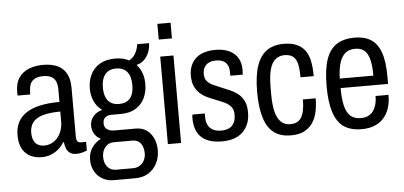

<svg xmlns="http://www.w3.org/2000/svg" viewBox="-57 -845 2422 1151"><g transform="rotate(-5 1154.0 -269.0)"><path d="M164.4 12Q136.5 12 112.5 3.5Q88.5 -4.9 70.5 -21.9Q52.4 -38.9 42.1 -66Q31.8 -93 31.8 -131.2Q31.8 -173.8 47.5 -206.6Q63.3 -239.4 95.5 -261.9Q127.7 -284.5 178.8 -296.5Q229.9 -308.5 299.6 -308.5V-382.8Q299.6 -411.8 291.7 -431Q283.8 -450.2 265.4 -460.6Q247.1 -471.1 215.7 -471.1Q180.8 -471.1 161.4 -458.5Q142 -446 135.6 -425.2Q129.3 -404.4 129.3 -377.9V-368.4H53.3Q52.3 -373.4 52.3 -378.1Q52.3 -382.8 52.3 -389.3Q52.3 -443.1 74.6 -475.7Q96.9 -508.3 135.1 -523.4Q173.2 -538.5 221.1 -538.5Q270 -538.5 305.2 -523.2Q340.5 -507.8 359.8 -474.1Q379.2 -440.4 379.2 -384.9V-90.9Q379.2 -73 386.2 -64.5Q393.3 -56 405.4 -56H437.9V-4.1Q424.4 1.5 408.2 6Q392 10.5 373.6 10.5Q350.6 10.5 335.8 0.4Q321.1 -9.8 314.1 -27.1Q307.1 -44.5 305.4 -65.4H300Q286.5 -42.7 266.9 -25.5Q247.3 -8.4 221.9 1.8Q196.5 12 164.4 12ZM187.2 -56Q208.1 -56 228 -64.7Q247.9 -73.4 264 -90.7Q280.1 -108.1 289.9 -134Q299.6 -159.9 299.6 -193.9V-250.7Q231 -250.3 190.7 -237.4Q150.4 -224.6 132.6 -199.9Q114.9 -175.2 114.9 -139.7Q114.9 -111.8 123.5 -93Q132 -74.3 148.2 -65.2Q164.5 -56 187.2 -56Z M581.3 186.9Q544.8 186.9 515.2 169.9Q485.7 152.9 468.9 122.5Q452.1 92 452.1 54Q452.1 11.6 473.4 -19.4Q494.7 -50.5 527.6 -66.5Q502.7 -78.6 489.4 -101Q476.1 -123.5 476.1 -149.1Q476.1 -181.6 496.2 -205.7Q516.3 -229.8 550.9 -238.8Q519.4 -260.9 503.6 -295.9Q487.8 -330.9 487.8 -371.1Q487.8 -418.9 506.2 -456.5Q524.6 -494.1 561.6 -516.3Q598.6 -538.5 654.8 -538.5Q679.2 -538.5 700.1 -533.9Q721 -529.2 737 -519.8Q760.9 -532 775.3 -556.1Q789.6 -580.1 794 -612.8H865.4Q864.5 -581.3 853.7 -555.5Q842.9 -529.8 824.3 -512.6Q805.7 -495.4 779.7 -489.2Q801.2 -465.8 811.6 -435.8Q821.9 -405.8 821.9 -371.6Q821.9 -324.4 803.7 -286.5Q785.6 -248.6 749.7 -226.6Q713.8 -204.6 659.7 -204.6H604.2Q580.5 -204.6 566.2 -193.3Q551.9 -182 551.9 -156.8Q551.9 -134.2 568.3 -121.9Q584.8 -109.6 610.4 -109.6H739.6Q797.4 -109.6 829.5 -69.3Q861.6 -28.9 861.6 31.2Q861.6 74.4 843.6 109.8Q825.5 145.2 792.2 166Q759 186.9 712.6 186.9ZM602.6 125.8H705.3Q727.5 125.8 745.2 114.5Q763 103.2 772.6 84.5Q782.2 65.8 782.2 43.1Q782.2 5.6 764.9 -16.9Q747.5 -39.5 716.4 -39.5H602.6Q571.5 -39.5 551.6 -16Q531.6 7.6 531.6 43.1Q531.6 80 550.8 102.9Q570.1 125.8 602.6 125.8ZM654.8 -265.1Q699.2 -265.1 721.5 -292.1Q743.9 -319 743.9 -371.6Q743.9 -422.7 721.5 -450.6Q699.2 -478.5 654.8 -478.5Q611.5 -478.5 588.9 -450.6Q566.3 -422.7 566.3 -371.6Q566.3 -337.8 576.3 -313.6Q586.4 -289.3 606.1 -277.2Q625.8 -265.1 654.8 -265.1Z M925.1 -629.2V-723.5H1004.6V-629.2ZM925.1 0V-526.5H1004.6V0Z M1251.2 12Q1205.4 12 1173.9 1Q1142.5 -10.1 1122.6 -30.6Q1102.8 -51.2 1094 -79.4Q1085.2 -107.7 1085.2 -142.6Q1085.2 -148.1 1085.4 -153.6Q1085.7 -159.2 1087.2 -163.7H1162Q1161.5 -158.7 1161.5 -153.7Q1161.5 -148.8 1161.5 -143.3Q1161.5 -113.4 1171.9 -93.3Q1182.3 -73.1 1202.8 -62.9Q1223.2 -52.8 1251.2 -52.8Q1279.7 -52.8 1299.2 -62.8Q1318.6 -72.8 1328.8 -92.2Q1338.9 -111.6 1338.9 -141Q1338.9 -172.1 1323.5 -189.8Q1308.1 -207.6 1283.7 -218.7Q1259.3 -229.9 1231.9 -240.3Q1206.9 -249.8 1183.1 -261Q1159.3 -272.2 1140.2 -289.8Q1121.1 -307.3 1109.5 -333.2Q1097.9 -359 1097.9 -396.7Q1097.9 -431.1 1109.3 -457.4Q1120.7 -483.8 1141.4 -502.1Q1162.2 -520.5 1191.9 -529.2Q1221.6 -538 1257.7 -538Q1294.7 -538 1323.6 -528.5Q1352.5 -519.1 1371.7 -501.4Q1390.9 -483.6 1400.3 -459.8Q1409.7 -436 1409.7 -404.9Q1409.7 -398.8 1409.2 -390.3Q1408.7 -381.8 1408.7 -375.8H1333.5V-399Q1333.5 -422.6 1325 -439.6Q1316.5 -456.5 1299 -465.4Q1281.5 -474.2 1255.1 -474.2Q1234 -474.2 1219 -468.3Q1203.9 -462.5 1194.3 -452.4Q1184.7 -442.3 1180.3 -429.3Q1175.8 -416.4 1175.8 -400.1Q1175.8 -373.1 1189 -357.3Q1202.2 -341.5 1224.3 -331.3Q1246.5 -321.2 1271.4 -310.8Q1296.5 -300.8 1322.3 -289.8Q1348.2 -278.8 1370.5 -261.8Q1392.8 -244.8 1406.6 -217.5Q1420.4 -190.3 1420.4 -148.6Q1420.4 -106.9 1407.6 -77Q1394.7 -47.1 1372.3 -27Q1349.9 -7 1319.4 2.5Q1288.9 12 1251.2 12Z M1665.4 12Q1602.4 12 1563.2 -17.5Q1523.9 -47 1504.6 -108.2Q1485.3 -169.5 1485.3 -263Q1485.3 -361.5 1505.9 -421.7Q1526.5 -482 1567.2 -510.3Q1607.9 -538.5 1668.7 -538.5Q1713.4 -538.5 1744.8 -525.1Q1776.3 -511.6 1795.8 -486.1Q1815.2 -460.6 1823.4 -421Q1831.6 -381.5 1831.6 -329.7H1752Q1752 -379.1 1744.8 -410.2Q1737.7 -441.4 1718.7 -455.9Q1699.8 -470.5 1666.8 -470.5Q1637.6 -470.5 1614.5 -452.9Q1591.4 -435.4 1579.7 -394.2Q1568 -353 1568 -279.6V-244Q1568 -181.1 1578.4 -139.1Q1588.8 -97.1 1610.9 -76.1Q1633.1 -55 1665.9 -55Q1699.8 -55 1718.5 -70.5Q1737.2 -85.9 1745.9 -117.5Q1754.6 -149.1 1754.6 -196.3H1831.6Q1831.6 -154.3 1823.6 -116.4Q1815.7 -78.6 1796.5 -49.7Q1777.2 -20.8 1745.3 -4.4Q1713.4 12 1665.4 12Z M2091.1 12Q2025.3 12 1984.1 -16.2Q1942.9 -44.5 1923.1 -105.5Q1903.2 -166.5 1903.2 -263Q1903.2 -362.5 1923.8 -423Q1944.4 -483.5 1987.3 -511Q2030.2 -538.5 2096 -538.5Q2153.4 -538.5 2192.6 -514.2Q2231.8 -489.9 2251.6 -435.5Q2271.5 -381.1 2271.5 -290V-244.4H1985.9Q1985.9 -178.9 1996.2 -136.9Q2006.5 -95 2029.6 -74.7Q2052.7 -54.5 2091.2 -54.5Q2114.2 -54.5 2132.4 -62.1Q2150.6 -69.7 2162.9 -84.7Q2175.2 -99.8 2182.8 -123.5Q2190.4 -147.2 2190.4 -178.9H2268.5Q2268.5 -133.5 2256.5 -97.9Q2244.4 -62.3 2221.7 -37.8Q2199.1 -13.4 2166.4 -0.7Q2133.7 12 2091.1 12ZM1985.9 -301.6H2188.2Q2188.2 -347 2182.6 -379Q2177 -411 2165.8 -431.7Q2154.5 -452.4 2136.3 -461.9Q2118.2 -471.5 2093.1 -471.5Q2054.8 -471.5 2031.9 -451.1Q2009 -430.8 1998.2 -393.1Q1987.4 -355.5 1985.9 -301.6Z"/></g></svg>

Font: Archivo SemiBold Condensed
Style: Regular
Weight: 600
Width: 3
Version: Version 2.001